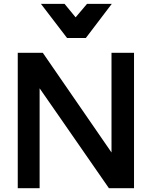

<svg xmlns="http://www.w3.org/2000/svg" viewBox="-20 -988 836 1008"><path d="M332 -788.6 194.8 -967.8H318.8L377 -897L437 -967.8H566.9L430.7 -788.6ZM73.2 0V-710.9H204.6L565.4 -187.5V-710.9H683.6V0H551.8Q388.2 -236.3 297.1 -367.4Q206.1 -498.5 188 -524.4V0Z"/></svg>

Font: Ride
Style: Bold
Weight: 700
Version: Version 3.000